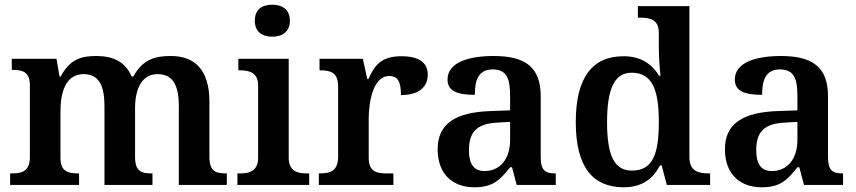

<svg xmlns="http://www.w3.org/2000/svg" viewBox="-20 -786 3639 816"><path d="M23 0H316V-49H313C269 -49 237 -57 237 -115V-313C237 -397 261 -471 335 -471C401 -471 424 -421 424 -335V0H628V-49H625C580 -49 554 -58 554 -120V-326C554 -404 580 -471 650 -471C716 -471 740 -421 740 -335V0H944V-49H941C896 -49 870 -58 870 -120V-354C870 -489 808 -548 706 -548C643 -548 587 -536 547 -461H539C514 -523 460 -548 390 -548C327 -548 278 -536 238 -461H233L220 -536H30V-489H33C77 -489 107 -480 107 -423V-119C107 -58 74 -49 29 -49H23Z M1137 -630C1178 -630 1212 -650 1212 -698C1212 -747 1178 -766 1137 -766C1095 -766 1063 -747 1063 -698C1063 -650 1095 -630 1137 -630ZM989 0H1294V-49H1282C1247 -49 1207 -57 1207 -116V-536H993V-487H1002C1036 -487 1077 -479 1077 -424V-115C1077 -57 1036 -49 1002 -49H989Z M1335 0H1652V-49H1621C1580 -49 1547 -57 1547 -116V-283C1547 -341 1562 -463 1634 -463C1672 -463 1684 -437 1684 -382C1759 -382 1798 -415 1798 -469C1798 -519 1762 -547 1686 -547C1602 -547 1572 -510 1546 -450H1541L1522 -536H1338V-487H1341C1385 -487 1417 -478 1417 -419V-121C1417 -58 1383 -49 1338 -49H1335Z M1996 10C2075 10 2105 -21 2148 -75H2156L2176 0H2342V-49H2339C2294 -49 2278 -65 2278 -120V-377C2278 -502 2211 -548 2078 -548C1970 -548 1882 -520 1882 -448C1882 -400 1921 -383 1998 -383C1998 -445 2013 -491 2074 -491C2139 -491 2148 -443 2148 -374V-317L2065 -314C1914 -309 1840 -259 1840 -152C1840 -42 1908 10 1996 10ZM2039 -59C1994 -59 1973 -89 1973 -147C1973 -222 2003 -261 2096 -265L2148 -268V-191C2148 -110 2105 -59 2039 -59Z M2631 10C2709 10 2755 -26 2785 -83H2792L2814 0H2998V-49H2993C2949 -49 2910 -58 2910 -118V-760H2691V-711H2699C2743 -711 2780 -703 2780 -647V-582C2780 -550 2783 -500 2787 -464H2781C2752 -512 2706 -547 2630 -547C2500 -547 2427 -460 2427 -267C2427 -75 2500 10 2631 10ZM2665 -61C2589 -61 2560 -129 2560 -267C2560 -403 2589 -477 2664 -477C2753 -477 2780 -403 2780 -268C2780 -128 2753 -61 2665 -61Z M3217 10C3296 10 3326 -21 3369 -75H3377L3397 0H3563V-49H3560C3515 -49 3499 -65 3499 -120V-377C3499 -502 3432 -548 3299 -548C3191 -548 3103 -520 3103 -448C3103 -400 3142 -383 3219 -383C3219 -445 3234 -491 3295 -491C3360 -491 3369 -443 3369 -374V-317L3286 -314C3135 -309 3061 -259 3061 -152C3061 -42 3129 10 3217 10ZM3260 -59C3215 -59 3194 -89 3194 -147C3194 -222 3224 -261 3317 -265L3369 -268V-191C3369 -110 3326 -59 3260 -59Z"/></svg>

Font: Noto Serif Tamil SemiBold
Style: Italic
Weight: 600
Italic angle: -12°
Designer: Indian Type Foundry, Tom Grace, and the Monotype Design Team
Foundry: Monotype Imaging Inc.
Version: Version 2.003